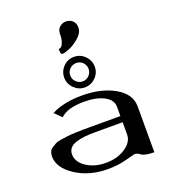

<svg xmlns="http://www.w3.org/2000/svg" viewBox="-171 -1104 1091 1229"><g transform="rotate(-20 375.0 -490.0)"><path d="M358.4 -918Q358.4 -947.3 377.4 -963.9Q396.5 -980.5 420.9 -980.5Q446.3 -980.5 464.8 -963.9Q483.4 -947.3 483.4 -918Q483.4 -881.8 448.2 -851.1Q413.1 -820.3 379.4 -806.6Q345.7 -793 332 -793Q327.1 -793 324.2 -795.4Q321.3 -797.9 320.3 -802.7Q319.3 -807.6 318.8 -811.5Q318.4 -815.4 317.9 -821.8Q317.4 -828.1 317.4 -830.1Q326.2 -830.1 334.5 -835.9Q342.8 -841.8 350.6 -862.8Q358.4 -883.8 358.4 -918ZM329.1 -645.5Q329.1 -620.1 347.7 -601.6Q366.2 -583 391.6 -583Q418 -583 436 -601.6Q454.1 -620.1 454.1 -645.5Q454.1 -671.9 436 -689.9Q418 -708 391.6 -708Q366.2 -708 347.7 -689.9Q329.1 -671.9 329.1 -645.5ZM288.1 -645.5Q288.1 -688.5 318.4 -719.2Q348.6 -750 391.6 -750Q434.6 -750 465.3 -719.2Q496.1 -688.5 496.1 -645.5Q496.1 -602.5 465.3 -572.3Q434.6 -542 391.6 -542Q349.6 -542 318.8 -572.8Q288.1 -603.5 288.1 -645.5ZM667 0Q633.8 0 611.8 -4.9Q589.8 -9.8 582 -16.1Q574.2 -22.5 564.5 -27.3Q554.7 -32.2 542 -32.2Q540 -32.2 480.5 -16.1Q420.9 0 354.5 0Q225.6 0 133.8 -60.5Q42 -121.1 42 -198.2Q42 -215.8 47.9 -229.5Q53.7 -243.2 67.4 -252.4Q81.1 -261.7 94.7 -269Q108.4 -276.4 134.8 -280.3Q161.1 -284.2 179.7 -286.6Q198.2 -289.1 233.9 -290.5Q269.5 -292 291 -292Q312.5 -292 354.5 -292H542V-354.5Q542 -403.3 488.8 -430.7Q435.5 -458 354.5 -458Q240.2 -458 192.4 -411.1L146.5 -457Q230.5 -500 353.5 -500Q487.3 -500 577.1 -448.2Q667 -396.5 667 -312.5ZM542 -250H354.5Q312.5 -250 281.2 -246.6Q250 -243.2 222.7 -234.4Q195.3 -225.6 181.2 -208.5Q167 -191.4 167 -167Q167 -115.2 221.7 -78.6Q276.4 -42 354.5 -42Q431.6 -42 486.8 -78.6Q542 -115.2 542 -167Z"/></g></svg>

Font: okolaks
Style: Bold
Weight: 600
Width: 8
Version: Version 000.6.0